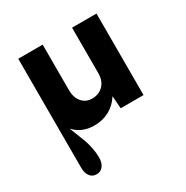

<svg xmlns="http://www.w3.org/2000/svg" viewBox="-169 -640 988 1020"><g transform="rotate(-30 325.0 -130.0)"><path d="M80.1 168.9V-263.2V-500H230V-220.2Q230 -175.3 253.4 -147.7Q276.9 -120.1 314.9 -120.1Q357.9 -120.1 384 -147.7Q410.2 -175.3 410.2 -220.2V-500H560.1V0H419.9L414.1 -77.1Q388.2 -35.6 347.2 -12.9Q306.2 9.8 254.9 9.8Q177.2 9.8 130.9 -42Q136.7 -26.4 151.4 10Q166 46.4 171.9 63.5Q177.7 80.6 183.8 110.4Q189.9 140.1 189.9 168.9Q189.9 200.7 175 220.5Q160.2 240.2 134.8 240.2Q109.4 240.2 94.7 220.9Q80.1 201.7 80.1 168.9Z"/></g></svg>

Font: Gully
Style: Bold
Weight: 700
Designer: jaikishan Patel
Foundry: MagicType
Version: Version 1.000;Glyphs 3.2 (3242)